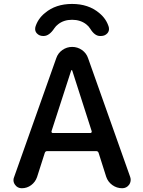

<svg xmlns="http://www.w3.org/2000/svg" viewBox="-20 -997 743 995"><path d="M247.1 -317.4Q246.1 -313.5 248 -310.5Q250 -307.6 253.9 -307.6H448.2Q452.1 -307.6 454.1 -310.5Q456.1 -313.5 455.1 -317.4L354.5 -630.9Q353.5 -633.8 351.6 -633.8Q349.6 -633.8 348.6 -630.9ZM271.5 -695.3Q280.3 -721.7 303.2 -737.8Q326.2 -753.9 354 -753.9Q381.8 -753.9 404.8 -737.8Q427.7 -721.7 436.5 -695.3L654.3 -81.1Q657.2 -73.2 657.2 -65.4Q657.2 -51.8 649.4 -40Q635.7 -21.5 613.3 -21.5Q585 -21.5 562 -38.1Q539.1 -54.7 530.3 -81.1L491.2 -204.1Q488.3 -213.9 478.5 -213.9H224.6Q214.8 -213.9 211.9 -204.1L171.9 -79.1Q163.1 -53.7 141.6 -37.6Q120.1 -21.5 92.8 -21.5Q70.3 -21.5 57.6 -40Q49.8 -50.8 49.8 -63.5Q49.8 -71.3 52.7 -78.1ZM543.9 -856.4Q544.9 -850.6 544.9 -846.7Q544.9 -834 536.1 -824.2Q523.4 -810.5 503.9 -810.5H498Q470.7 -810.5 447.3 -848.6Q439.5 -861.3 426.8 -871.1Q396.5 -894.5 353.5 -894.5Q310.5 -894.5 281.2 -871.1Q269.5 -862.3 261.7 -850.6Q235.4 -810.5 206.1 -810.5H203.1Q183.6 -810.5 170.9 -824.2Q162.1 -834 162.1 -846.7Q162.1 -850.6 163.1 -856.4Q175.8 -899.4 212.9 -929.7Q268.6 -976.6 353.5 -976.6Q438.5 -976.6 494.1 -929.7Q531.2 -899.4 543.9 -856.4Z"/></svg>

Font: Gen Jyuu GothicX Medium
Style: Regular
Weight: 500
Designer: Ryoko NISHIZUKA (kana &amp; ideographs); Paul D. Hunt (Latin, Greek &amp; Cyrillic); Wenlong ZHANG (bopomofo); Sandoll C
Version: Version 1.058.20140828